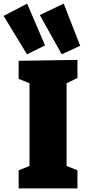

<svg xmlns="http://www.w3.org/2000/svg" viewBox="-79 -1041 472 1061"><path d="M349 -710V-610L289 -581V-124L349 -100V0H24V-100L84 -124V-581L24 -605V-705ZM170 -790 70 -741 -59 -953 71 -1021ZM364 -788 262 -741 141 -958 273 -1021Z"/></svg>

Font: Bitter Pro Black
Style: Regular
Weight: 900
Designer: Sol Matas, and Bitter project Authors
Foundry: Sol Matas
Version: Version 1.010